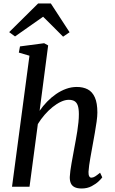

<svg xmlns="http://www.w3.org/2000/svg" viewBox="-20 -1063 652 1093"><path d="M444.8 10Q419.6 10 404.5 2.3Q389.5 -5.3 383.2 -19.8Q376.9 -34.3 377.2 -55.3Q377.9 -70.5 380.5 -90.5Q383.1 -110.4 387.1 -132.7Q391.1 -155.1 395.3 -177.7Q399.6 -200.3 403.1 -220.6Q406.9 -241.7 411.5 -266Q416 -290.3 420 -316Q423.9 -341.7 426.5 -366.6Q429.1 -391.6 429 -413.8Q428.8 -445.6 422.5 -463Q416.1 -480.4 403.5 -487.6Q390.9 -494.8 371.3 -494.8Q350.5 -494.8 327 -483.8Q303.5 -472.9 279.6 -453.7Q255.7 -434.5 234.1 -409.6Q212.5 -384.6 195.5 -357L148.1 0H48.4L147.7 -745.8L87.2 -763.6L93.8 -798.8L231.3 -817L254.1 -804.4L205.5 -432.3Q224.5 -460 248.4 -484.5Q272.3 -509.1 299.5 -527.8Q326.8 -546.6 356.6 -557.3Q386.3 -568 417.2 -568Q453.1 -568 479.3 -554.4Q505.5 -540.7 519.9 -508.7Q534.3 -476.8 534.3 -422.1Q534.3 -401.2 530 -370.4Q525.8 -339.6 519.9 -306.8Q514 -274 509.2 -247Q505.8 -228.5 502 -207.2Q498.1 -185.9 494.3 -164.2Q490.4 -142.6 487.6 -122.2Q484.8 -101.9 483.8 -84.8Q483.4 -67.6 487.9 -59.6Q492.4 -51.6 499.6 -51.6Q510.2 -51.6 521.1 -58.4Q531.9 -65.1 549.8 -79.8L562.2 -53.4Q558.3 -47.1 542.6 -31.8Q526.9 -16.5 502 -3.3Q477.1 10 444.8 10ZM32.2 -880.1 196.9 -1043.1H269.5L376.1 -879.4L339.2 -854.2Q311 -882.6 282.5 -911.2Q254 -939.7 225.4 -967.8Q185.3 -939.7 145.5 -911.7Q105.7 -883.7 65.6 -855.6Z"/></svg>

Font: Merriweather Light
Style: Italic
Weight: 300
Italic angle: -7.8°
Designer: Eben Sorkin
Foundry: Eben Sorkin
Version: Version 2.101